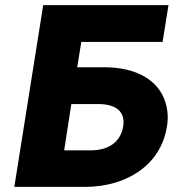

<svg xmlns="http://www.w3.org/2000/svg" viewBox="-20 -731 679 751"><path d="M36 0H313C355 0 396 -6 432 -17C530 -47 614 -117 633 -236C639 -271 636 -302 627 -331C600 -418 513 -468 387 -468H282L298 -567H616L639 -711H149ZM231 -143 259 -324H364C432 -324 471 -296 462 -237C452 -176 405 -143 336 -143Z"/></svg>

Font: Asimov Pro
Style: UltObl
Weight: 900
Designer: Google
Version: Version 2.000980; 2014